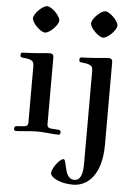

<svg xmlns="http://www.w3.org/2000/svg" viewBox="-66 -792 795 1132"><g transform="rotate(5 332.0 -225.5)"><path d="M275 234C275 260 329 292 409 292C497 292 577 217 577 42V-442C577 -456 576 -470 555 -470C539 -470 511 -467 479 -464C454 -462 413 -460 399 -460C386 -460 383 -456 383 -444C383 -431 389 -431 400 -430C414 -429 435 -426 447 -420C459 -414 464 -406 464 -385V163C464 220 453 263 416 263C377 263 366 226 358 188C351 157 349 147 341 147C318 147 275 209 275 234ZM433 -665C433 -638 484 -587 511 -587C538 -587 589 -638 589 -665C589 -692 538 -743 511 -743C484 -743 433 -692 433 -665ZM35 -8C35 2 39 6 45 6C58 6 85 4 105 2C128 0 153 -2 172 -2C191 -2 216 0 239 2C259 4 286 6 299 6C305 6 310 2 310 -8C310 -17 306 -23 296 -23L254 -26C241 -27 229 -31 229 -50V-440C229 -454 228 -468 207 -468C191 -468 163 -465 131 -462C106 -460 65 -458 51 -458C38 -458 35 -454 35 -442C35 -429 41 -429 52 -428C66 -427 87 -424 99 -418C111 -412 116 -404 116 -383V-50C116 -31 104 -27 91 -26L49 -23C39 -23 35 -17 35 -8ZM89 -665C89 -638 140 -587 167 -587C194 -587 245 -638 245 -665C245 -692 194 -743 167 -743C140 -743 89 -692 89 -665Z"/></g></svg>

Font: Monomakh Unicode
Style: Regular
Weight: 400
Version: Version 1.2